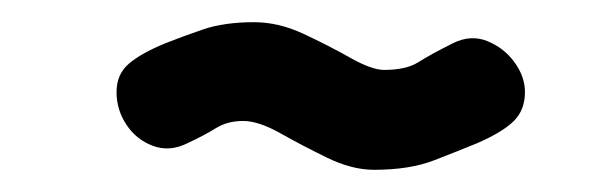

<svg xmlns="http://www.w3.org/2000/svg" viewBox="-20 -324 547 173"><path d="M317 -171Q297 -171 274.5 -182Q252 -193 232.5 -204Q213 -215 199 -215Q185 -215 174.5 -208.5Q164 -202 149 -195Q133 -187 118 -192.5Q103 -198 94 -211.5Q85 -225 85 -241Q85 -257 96 -266.5Q107 -276 129 -285Q144 -291 163 -297.5Q182 -304 209 -304Q231 -304 253.5 -293.5Q276 -283 295.5 -272Q315 -261 326 -261Q346 -261 357 -268Q368 -275 388 -285Q404 -293 419 -287Q434 -281 443.5 -268Q453 -255 453 -241Q453 -225 443 -215Q433 -205 410 -195Q393 -188 371 -179.5Q349 -171 317 -171Z"/></svg>

Font: Edu VIC WA NT Beginner SemiBold
Style: Regular
Weight: 600
Designer: Tina and Corey Anderson
Foundry: Google for Education
Version: Version 1.003